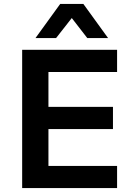

<svg xmlns="http://www.w3.org/2000/svg" viewBox="-20 -959 689 979"><path d="M93 0V-705H577V-592H227V-414H556V-301H227V-113H577V0ZM161 -765 287 -939H405L531 -765H425L346 -867L266 -765Z"/></svg>

Font: Nunito Sans 8pt
Style: Bold
Weight: 700
Version: Version 3.101;gftools[0.9.27]